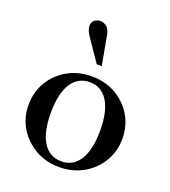

<svg xmlns="http://www.w3.org/2000/svg" viewBox="-135 -822 825 933"><g transform="rotate(20 277.5 -356.0)"><path d="M278 12Q209 12 154.5 -19Q100 -50 67.5 -103Q35 -156 35 -222Q35 -289 67 -342Q99 -395 154 -426Q209 -457 278 -457Q347 -457 401.5 -426Q456 -395 488 -342Q520 -289 520 -222Q520 -156 488 -103Q456 -50 401 -19Q346 12 278 12ZM278 -18Q339 -18 372 -71Q405 -124 405 -222Q405 -321 372 -374Q339 -427 278 -427Q216 -427 183 -374Q150 -321 150 -222Q150 -124 183 -71Q216 -18 278 -18ZM279 -520 200 -636Q191 -649 186.5 -661.5Q182 -674 182 -685Q182 -704 195 -714Q208 -724 225 -724Q242 -724 257.5 -711.5Q273 -699 278 -668L305 -520Z"/></g></svg>

Font: Baskervville SemiBold
Style: Regular
Weight: 600
Version: Version 1.100